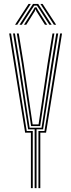

<svg xmlns="http://www.w3.org/2000/svg" viewBox="-20 -973 368 993"><path d="M159.2 0V-304H125.5L73 -644.8L47.5 -800H57.2L82.8 -644.8L133.2 -312.5H195L245.8 -644.8L271 -800H281L255.8 -644.8L202.8 -304H169V0ZM139.8 0V-286.8H110L27.5 -800H37.2L118.2 -295.5H149.5V0ZM178.8 0V-295.5H210L291 -800H300.8L218.2 -286.8H188.5V0ZM140.8 -321 92.5 -644.8 67 -800H77L102.2 -644.8L148.8 -329.5H179.5L226.2 -644.8L251.5 -800H261.2L236.2 -644.8L187.8 -321ZM57.8 -845 127.8 -952.8H139.5L69.2 -845ZM80.8 -845 150.8 -952.8H177.5L247.2 -845H235.5L182.2 -927.5L171 -944H157.2L145.8 -927.2L92.8 -845ZM104 -845 152.2 -921 159.8 -935H168.5L176 -921L224.2 -845H212.5L168 -915.5L165.2 -924.2H163L160.2 -915.5L115.8 -845ZM258.8 -845 188.8 -952.8H200.2L270.5 -845Z"/></svg>

Font: Big Shoulders Inline Text Thin ExtraLight
Style: Regular
Weight: 250
Version: Version 2.002